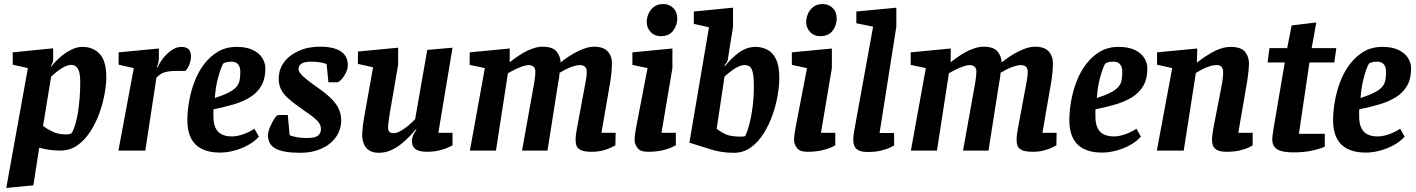

<svg xmlns="http://www.w3.org/2000/svg" viewBox="-20 -745 7008 950"><path d="M11 185 118 -408 43 -425V-486L243 -506V-453Q243 -443 240 -434Q237 -425 231 -418L233 -415Q248 -434 266 -451.5Q284 -469 304 -482.5Q324 -496 345 -504.5Q366 -513 388 -513Q441 -513 473.5 -478Q506 -443 506 -363Q506 -328 497.5 -280.5Q489 -233 471.5 -184.5Q454 -136 426.5 -93.5Q399 -51 362.5 -25.5Q326 0 278 0Q249 0 222.5 -4Q196 -8 174 -14L145 172ZM305 -80Q315 -80 322.5 -81.5Q330 -83 334 -86Q344 -101 352 -127.5Q360 -154 365.5 -187.5Q371 -221 374 -260Q377 -299 377 -339Q377 -387 365 -405.5Q353 -424 333 -424Q318 -424 300.5 -415.5Q283 -407 266 -394Q249 -381 233 -366L193 -122Q214 -106 241.5 -93Q269 -80 305 -80Z M566 0 642 -408 567 -425V-486L766 -505V-457Q766 -446 763 -434Q760 -422 756 -412H760Q769 -433 787 -456.5Q805 -480 829 -496.5Q853 -513 877 -513Q902 -513 913.5 -501Q925 -489 925 -466Q925 -447 917 -426Q909 -405 897 -394H852Q823 -394 805 -390Q787 -386 775.5 -378.5Q764 -371 754 -361L699 0Z M1068 10Q1015 10 979 -8Q943 -26 925 -61.5Q907 -97 907 -150Q907 -193 915.5 -242.5Q924 -292 942 -340Q960 -388 989.5 -427Q1019 -466 1058.5 -489.5Q1098 -513 1151 -513Q1199 -513 1230.5 -498Q1262 -483 1277.5 -458.5Q1293 -434 1293 -406Q1293 -355 1273 -320.5Q1253 -286 1217.5 -264Q1182 -242 1136 -228.5Q1090 -215 1036 -204V-169Q1036 -133 1047 -111Q1058 -89 1078.5 -79.5Q1099 -70 1127 -70Q1152 -70 1181.5 -80Q1211 -90 1239 -108L1261 -69Q1241 -46 1209 -28Q1177 -10 1140 0Q1103 10 1068 10ZM1043 -260Q1086 -274 1112 -287.5Q1138 -301 1150 -315.5Q1162 -330 1165.5 -347.5Q1169 -365 1169 -388Q1169 -407 1163.5 -418Q1158 -429 1148.5 -434.5Q1139 -440 1124 -440Q1111 -440 1100 -437Q1089 -434 1085 -431Q1079 -422 1070.5 -398.5Q1062 -375 1054 -340Q1046 -305 1043 -260Z M1467 11Q1382 11 1344 -9.5Q1306 -30 1306 -76Q1306 -93 1316 -116.5Q1326 -140 1338 -158Q1350 -176 1358 -176H1404L1413 -77Q1420 -72 1444 -67Q1468 -62 1496 -62Q1539 -62 1553.5 -74Q1568 -86 1568 -106Q1568 -120 1561.5 -132Q1555 -144 1538 -159Q1521 -174 1489 -195Q1438 -230 1409.5 -255Q1381 -280 1370 -303.5Q1359 -327 1359 -355Q1359 -401 1385 -436.5Q1411 -472 1457.5 -493Q1504 -514 1563 -514Q1631 -514 1666 -491Q1701 -468 1701 -422Q1701 -401 1686.5 -375.5Q1672 -350 1652 -338H1605L1596 -428Q1582 -434 1561 -437Q1540 -440 1519 -440Q1488 -440 1472.5 -430.5Q1457 -421 1457 -404Q1457 -394 1466 -382Q1475 -370 1496 -353Q1517 -336 1554 -310Q1598 -279 1622.5 -253.5Q1647 -228 1657.5 -203Q1668 -178 1668 -149Q1668 -103 1642 -66.5Q1616 -30 1570.5 -9.5Q1525 11 1467 11Z M1854 11Q1825 11 1806.5 -1Q1788 -13 1780 -33.5Q1772 -54 1772 -78Q1772 -90 1774 -108Q1776 -126 1778.5 -144.5Q1781 -163 1783 -172L1826 -412L1751 -429V-490L1950 -509V-425L1909 -187Q1908 -179 1905.5 -164Q1903 -149 1901.5 -135Q1900 -121 1900 -115Q1900 -101 1906 -93.5Q1912 -86 1927 -86Q1943 -86 1963 -97.5Q1983 -109 2002.5 -125.5Q2022 -142 2034 -155L2094 -498L2219 -509L2149 -88H2219V-26Q2196 -13 2164 -3.5Q2132 6 2093 6Q2054 6 2036 -7Q2018 -20 2018 -49Q2018 -58 2023 -72.5Q2028 -87 2041 -103L2038 -105Q2028 -93 2010 -74Q1992 -55 1968 -35Q1944 -15 1915 -2Q1886 11 1854 11Z M2908 6Q2870 6 2853 -3Q2836 -12 2832 -25.5Q2828 -39 2828 -52Q2828 -69 2830.5 -85Q2833 -101 2835 -112L2877 -337Q2879 -346 2881 -361Q2883 -376 2883 -392Q2883 -407 2874 -415Q2865 -423 2849 -423Q2835 -423 2815 -416.5Q2795 -410 2777.5 -401Q2760 -392 2749 -385Q2748 -371 2746 -358.5Q2744 -346 2742 -337L2689 0H2563L2623 -334Q2625 -346 2627 -362.5Q2629 -379 2629 -392Q2629 -407 2620 -415Q2611 -423 2595 -423Q2583 -423 2564.5 -416.5Q2546 -410 2526.5 -400.5Q2507 -391 2493 -382L2434 0H2305L2379 -408L2304 -424V-486L2502 -505V-437Q2555 -479 2594.5 -496.5Q2634 -514 2663 -514Q2714 -514 2733.5 -490.5Q2753 -467 2754 -436Q2775 -453 2796.5 -467Q2818 -481 2839.5 -491.5Q2861 -502 2880.5 -508Q2900 -514 2919 -514Q2966 -514 2987 -490.5Q3008 -467 3008 -431Q3008 -416 3006.5 -396.5Q3005 -377 3002.5 -359.5Q3000 -342 2998 -332L2956 -88H3026L3025 -26Q3018 -22 3001.5 -14Q2985 -6 2961 0Q2937 6 2908 6Z M3185 6Q3148 6 3134 -13Q3120 -32 3120 -52Q3120 -67 3122.5 -84.5Q3125 -102 3127 -112L3184 -408L3109 -424V-486L3307 -505V-408L3253 -88H3324V-26Q3321 -24 3304 -16Q3287 -8 3257 -1Q3227 6 3185 6ZM3249 -566Q3219 -566 3199.5 -586.5Q3180 -607 3180 -636Q3180 -657 3189 -677.5Q3198 -698 3216 -711.5Q3234 -725 3262 -725Q3291 -725 3311 -705.5Q3331 -686 3331 -652Q3331 -621 3311 -593.5Q3291 -566 3249 -566Z M3611 11Q3578 11 3550.5 6.5Q3523 2 3510 -2L3391 -39L3488 -610L3413 -627V-688L3607 -707V-612L3581 -450Q3580 -443 3574.5 -434.5Q3569 -426 3564 -421L3567 -418Q3583 -437 3600 -454Q3617 -471 3635.5 -484.5Q3654 -498 3675 -505.5Q3696 -513 3718 -513Q3750 -513 3777 -499Q3804 -485 3820 -451.5Q3836 -418 3836 -359Q3836 -323 3828 -274.5Q3820 -226 3802.5 -176.5Q3785 -127 3758.5 -84.5Q3732 -42 3695 -15.5Q3658 11 3611 11ZM3644 -69Q3652 -69 3657.5 -69.5Q3663 -70 3667 -72Q3679 -96 3688.5 -133Q3698 -170 3704 -217.5Q3710 -265 3710 -319Q3710 -367 3704 -389Q3698 -411 3688 -417Q3678 -423 3664 -423Q3649 -423 3631.5 -414.5Q3614 -406 3597 -393Q3580 -380 3565 -367L3526 -108Q3547 -91 3572 -80Q3597 -69 3644 -69Z M3974 6Q3937 6 3923 -13Q3909 -32 3909 -52Q3909 -67 3911.5 -84.5Q3914 -102 3916 -112L3973 -408L3898 -424V-486L4096 -505V-408L4042 -88H4113V-26Q4110 -24 4093 -16Q4076 -8 4046 -1Q4016 6 3974 6ZM4038 -566Q4008 -566 3988.5 -586.5Q3969 -607 3969 -636Q3969 -657 3978 -677.5Q3987 -698 4005 -711.5Q4023 -725 4051 -725Q4080 -725 4100 -705.5Q4120 -686 4120 -652Q4120 -621 4100 -593.5Q4080 -566 4038 -566Z M4275 7Q4242 7 4226.5 -2Q4211 -11 4206.5 -24.5Q4202 -38 4202 -51Q4202 -69 4204.5 -85Q4207 -101 4209 -111L4300 -613L4217 -630V-688L4415 -707V-613L4332 -87H4404V-25Q4401 -23 4384.5 -15Q4368 -7 4340 0Q4312 7 4275 7Z M5090 6Q5052 6 5035 -3Q5018 -12 5014 -25.5Q5010 -39 5010 -52Q5010 -69 5012.5 -85Q5015 -101 5017 -112L5059 -337Q5061 -346 5063 -361Q5065 -376 5065 -392Q5065 -407 5056 -415Q5047 -423 5031 -423Q5017 -423 4997 -416.5Q4977 -410 4959.5 -401Q4942 -392 4931 -385Q4930 -371 4928 -358.5Q4926 -346 4924 -337L4871 0H4745L4805 -334Q4807 -346 4809 -362.5Q4811 -379 4811 -392Q4811 -407 4802 -415Q4793 -423 4777 -423Q4765 -423 4746.5 -416.5Q4728 -410 4708.5 -400.5Q4689 -391 4675 -382L4616 0H4487L4561 -408L4486 -424V-486L4684 -505V-437Q4737 -479 4776.5 -496.5Q4816 -514 4845 -514Q4896 -514 4915.5 -490.5Q4935 -467 4936 -436Q4957 -453 4978.5 -467Q5000 -481 5021.5 -491.5Q5043 -502 5062.5 -508Q5082 -514 5101 -514Q5148 -514 5169 -490.5Q5190 -467 5190 -431Q5190 -416 5188.5 -396.5Q5187 -377 5184.5 -359.5Q5182 -342 5180 -332L5138 -88H5208L5207 -26Q5200 -22 5183.5 -14Q5167 -6 5143 0Q5119 6 5090 6Z M5432 10Q5379 10 5343 -8Q5307 -26 5289 -61.5Q5271 -97 5271 -150Q5271 -193 5279.5 -242.5Q5288 -292 5306 -340Q5324 -388 5353.5 -427Q5383 -466 5422.5 -489.5Q5462 -513 5515 -513Q5563 -513 5594.5 -498Q5626 -483 5641.5 -458.5Q5657 -434 5657 -406Q5657 -355 5637 -320.5Q5617 -286 5581.5 -264Q5546 -242 5500 -228.5Q5454 -215 5400 -204V-169Q5400 -133 5411 -111Q5422 -89 5442.5 -79.5Q5463 -70 5491 -70Q5516 -70 5545.5 -80Q5575 -90 5603 -108L5625 -69Q5605 -46 5573 -28Q5541 -10 5504 0Q5467 10 5432 10ZM5407 -260Q5450 -274 5476 -287.5Q5502 -301 5514 -315.5Q5526 -330 5529.5 -347.5Q5533 -365 5533 -388Q5533 -407 5527.5 -418Q5522 -429 5512.5 -434.5Q5503 -440 5488 -440Q5475 -440 5464 -437Q5453 -434 5449 -431Q5443 -422 5434.5 -398.5Q5426 -375 5418 -340Q5410 -305 5407 -260Z M6050 6Q6017 6 6001.5 -3Q5986 -12 5981.5 -25.5Q5977 -39 5977 -52Q5977 -68 5979.5 -84.5Q5982 -101 5984 -112L6027 -334Q6029 -347 6030.5 -360.5Q6032 -374 6032 -390Q6032 -404 6025 -413.5Q6018 -423 6002 -423Q5981 -423 5959 -415Q5937 -407 5920 -397.5Q5903 -388 5897 -384L5837 0H5704L5780 -408L5705 -425V-486L5904 -505L5902 -436H5903Q5925 -453 5946.5 -467Q5968 -481 5988.5 -491.5Q6009 -502 6029 -507.5Q6049 -513 6068 -513Q6121 -513 6140.5 -488.5Q6160 -464 6160 -430Q6160 -419 6158 -400Q6156 -381 6154 -364Q6152 -347 6150 -337L6107 -88H6178V-26Q6176 -24 6160 -16Q6144 -8 6116 -1Q6088 6 6050 6Z M6379 9Q6323 9 6299 -6.5Q6275 -22 6275 -56Q6275 -64 6277 -77.5Q6279 -91 6280 -101L6337 -436H6252L6261 -507H6349L6371 -619L6493 -634L6470 -507H6592L6582 -436H6459L6407 -83H6535V-19Q6532 -18 6511.5 -10.5Q6491 -3 6457.5 3Q6424 9 6379 9Z M6737 10Q6684 10 6648 -8Q6612 -26 6594 -61.5Q6576 -97 6576 -150Q6576 -193 6584.5 -242.5Q6593 -292 6611 -340Q6629 -388 6658.5 -427Q6688 -466 6727.5 -489.5Q6767 -513 6820 -513Q6868 -513 6899.5 -498Q6931 -483 6946.5 -458.5Q6962 -434 6962 -406Q6962 -355 6942 -320.5Q6922 -286 6886.5 -264Q6851 -242 6805 -228.5Q6759 -215 6705 -204V-169Q6705 -133 6716 -111Q6727 -89 6747.5 -79.5Q6768 -70 6796 -70Q6821 -70 6850.5 -80Q6880 -90 6908 -108L6930 -69Q6910 -46 6878 -28Q6846 -10 6809 0Q6772 10 6737 10ZM6712 -260Q6755 -274 6781 -287.5Q6807 -301 6819 -315.5Q6831 -330 6834.5 -347.5Q6838 -365 6838 -388Q6838 -407 6832.5 -418Q6827 -429 6817.5 -434.5Q6808 -440 6793 -440Q6780 -440 6769 -437Q6758 -434 6754 -431Q6748 -422 6739.5 -398.5Q6731 -375 6723 -340Q6715 -305 6712 -260Z"/></svg>

Font: Faustina
Style: Bold Italic
Weight: 700
Italic angle: -8°
Designer: Alfonso Garcia
Foundry: http://www.omnibus-type.com
Version: Version 1.200